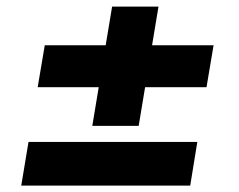

<svg xmlns="http://www.w3.org/2000/svg" viewBox="-20 -588 723 582"><path d="M44.4 -25.4 66.4 -157.7H578.1L556.6 -25.4ZM94.2 -323.7 115.7 -450.7H627.4L606 -323.7ZM259.8 -206.5 319.8 -567.9H460.4L400.4 -206.5Z"/></svg>

Font: Inter 17pt ExtraBold
Style: Italic
Weight: 800
Italic angle: -9.3988°
Version: Version 4.001;git-66647c0bb